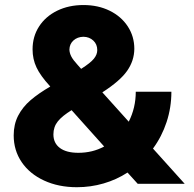

<svg xmlns="http://www.w3.org/2000/svg" viewBox="-20 -741 784 774"><path d="M35.2 -195.3Q35.2 -239.7 53.2 -274.7Q71.3 -309.6 103 -336.9Q134.8 -364.3 182.6 -392.1L180.7 -394.5Q142.6 -436 127 -469.5Q111.3 -502.9 111.3 -542Q111.3 -593.8 137.5 -634.3Q163.6 -674.8 210.4 -697.8Q257.3 -720.7 316.4 -720.7Q375.5 -720.7 422.1 -697.8Q468.8 -674.8 495.1 -634.5Q521.5 -594.2 521.5 -543.9Q521 -496.1 492.4 -455.3Q463.9 -414.6 392.6 -368.7L499 -250.5Q527.3 -306.2 527.3 -371.1H670.9Q670.9 -307.6 651.6 -249Q632.3 -190.4 596.7 -142.1L724.6 0H535.2L494.1 -45.4Q449.7 -16.6 397.7 -1.5Q345.7 13.7 290 13.7Q215.8 13.7 157.7 -13.2Q99.6 -40 67.4 -87.4Q35.2 -134.8 35.2 -195.3ZM295.9 -125Q353 -125 399.9 -150.4L268.6 -296.9Q231 -273.9 213.1 -251.7Q195.3 -229.5 195.3 -199.2Q195.3 -164.1 221.4 -144.5Q247.6 -125 295.9 -125ZM292 -480.5 307.1 -463.4Q344.7 -487.3 358.4 -504.2Q372.1 -521 372.1 -539.1Q372.1 -562.5 356.2 -577.4Q340.3 -592.3 316.4 -592.8Q292 -592.3 276.1 -577.9Q260.3 -563.5 259.8 -541Q260.3 -526.9 267.6 -512.9Q274.9 -499 292 -480.5Z"/></svg>

Font: Wanted Sans ExtraBold
Style: Regular
Weight: 800
Designer: Original Design by Kil Hyung-jin and Kang Hanbin, Wanted Lab, Inc; Hangeul from Source Han Sans by Jang Soo-young and Ka
Foundry: Wanted Lab, Inc.
Version: Version 1.003